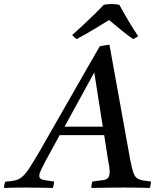

<svg xmlns="http://www.w3.org/2000/svg" viewBox="-104 -928 780 949"><path d="M431 -131 411 -260H191L122 -134Q109 -109 99.5 -89.5Q90 -70 90 -59Q90 -44 106.5 -40Q123 -36 163 -31Q163 -14 157 1Q143 0 117 0Q91 0 65 -0.5Q39 -1 24 -1Q-4 -1 -29 -0.5Q-54 0 -84 1Q-84 -15 -78 -30Q-48 -32 -29 -36.5Q-10 -41 6 -54.5Q22 -68 42 -98.5Q62 -129 94 -184Q122 -233 159 -298Q196 -363 237 -434Q278 -505 317 -574Q356 -643 389 -699Q403 -702 414.5 -704Q426 -706 437 -707L540 -136Q547 -100 553.5 -79.5Q560 -59 570 -50Q580 -41 597 -37.5Q614 -34 642 -31Q642 -14 636 1Q612 0 578 -0.5Q544 -1 511 -1Q482 -1 435 -0.5Q388 0 347 1Q348 -7 349 -15.5Q350 -24 353 -31Q389 -35 407 -38Q425 -41 431.5 -50.5Q438 -60 438 -81Q438 -86 437 -96.5Q436 -107 431 -131ZM215 -302H404L362 -570ZM435 -829Q409 -813 378 -794Q347 -775 319 -759Q291 -743 275 -735Q262 -743 253 -755Q280 -779 309.5 -806.5Q339 -834 365.5 -860Q392 -886 409 -904Q423 -908 447 -908Q471 -908 486 -904Q507 -865 532.5 -822.5Q558 -780 579 -749Q567 -740 554 -735Q531 -750 497.5 -777.5Q464 -805 435 -829Z"/></svg>

Font: Tiro Telugu
Style: Italic
Weight: 400
Italic angle: -11°
Designer: Telugu: John Hudson & Fiona Ross, assisted by Kaja Sojewska. Latin: John Hudson with Paul Hanslow, assisted by Kaja Soje
Foundry: Tiro Typeworks Ltd.
Version: Version 1.52